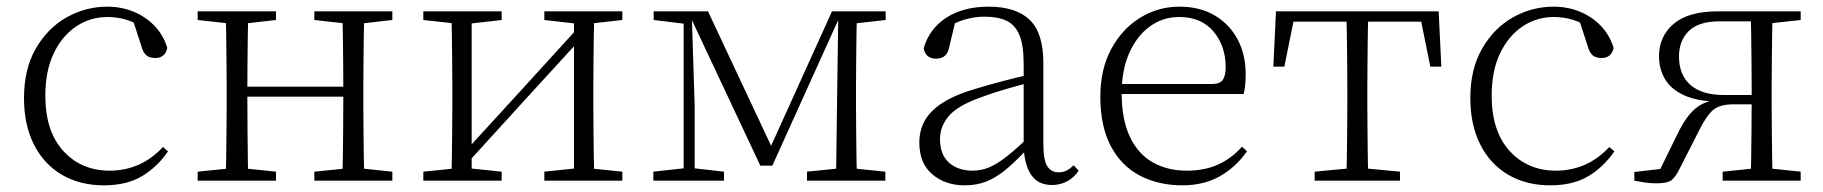

<svg xmlns="http://www.w3.org/2000/svg" viewBox="-20 -542 5468 576"><path d="M292 14Q220 14 166 -17.5Q112 -49 82 -108Q52 -167 52 -248Q52 -335 87.5 -396.5Q123 -458 180 -490Q237 -522 302 -522Q344 -522 380.5 -507Q417 -492 443.5 -464.5Q470 -437 482 -398Q475 -368 446 -368Q428 -368 418.5 -376.5Q409 -385 404 -404L376 -490L419 -452Q388 -474 360 -482.5Q332 -491 303 -491Q250 -491 207.5 -462Q165 -433 140.5 -380.5Q116 -328 116 -255Q116 -148 170 -89Q224 -30 309 -30Q354 -30 394 -47Q434 -64 469 -101L484 -88Q452 -41 406 -13.5Q360 14 292 14Z M657 0Q658 -24 658.5 -64.5Q659 -105 659.5 -148.5Q660 -192 660 -226V-283Q660 -316 659.5 -359.5Q659 -403 658.5 -443.5Q658 -484 657 -508H725Q724 -484 723.5 -443Q723 -402 722.5 -357Q722 -312 722 -275V-256Q722 -207 722.5 -157Q723 -107 723.5 -65.5Q724 -24 725 0ZM1006 0Q1008 -24 1008.5 -65.5Q1009 -107 1009.5 -157Q1010 -207 1010 -256V-275Q1010 -312 1009.5 -357Q1009 -402 1008.5 -443Q1008 -484 1006 -508H1073Q1072 -484 1071.5 -443.5Q1071 -403 1070.5 -359.5Q1070 -316 1070 -283V-226Q1070 -192 1070.5 -148.5Q1071 -105 1071.5 -64.5Q1072 -24 1073 0ZM573 0V-27L682 -38H702L808 -27V0ZM573 -482V-508H808V-482L702 -470H682ZM923 0V-27L1031 -38H1052L1157 -27V0ZM923 -482V-508H1157V-482L1052 -470H1031ZM690 -252V-282H1040V-252Z M1250 0V-27L1358 -38H1379L1485 -27V0ZM1613 0V-27L1718 -38H1739L1847 -27V0ZM1334 0Q1335 -24 1335.5 -64.5Q1336 -105 1336.5 -148.5Q1337 -192 1337 -226V-283Q1337 -316 1336.5 -359.5Q1336 -403 1335.5 -443.5Q1335 -484 1334 -508H1395V0ZM1375 -45 1345 -61H1351L1535 -262L1720 -465L1748 -447H1742L1558 -246ZM1702 0V-508H1763Q1762 -484 1761.5 -443.5Q1761 -403 1760.5 -359.5Q1760 -316 1760 -283V-226Q1760 -192 1760.5 -148.5Q1761 -105 1761.5 -64.5Q1762 -24 1763 0ZM1250 -482V-508H1485V-482L1380 -470H1359ZM1613 -482V-508H1847V-482L1740 -470H1719Z M2261 -45 2049 -496H2045V-508H2104L2303 -84H2284L2476 -508H2507V-496H2501L2297 -45ZM2488 0 2491 -223 2495 -508H2551Q2550 -484 2549.5 -443.5Q2549 -403 2548.5 -359.5Q2548 -316 2548 -283V-226Q2548 -192 2548.5 -148.5Q2549 -105 2549.5 -64.5Q2550 -24 2551 0ZM1940 0V-27L2040 -38H2055L2152 -27V0ZM2401 0V-27L2509 -38H2529L2636 -27V0ZM1941 -482V-508H2052V-470H2040ZM2031 0V-508H2055L2064 -224V0ZM2516 -470V-508H2637V-482L2530 -470Z M2874 14Q2816 14 2777 -19Q2738 -52 2738 -114Q2738 -151 2754.5 -180.5Q2771 -210 2808.5 -234Q2846 -258 2908 -276Q2951 -289 2995.5 -300.5Q3040 -312 3080 -321V-297Q3040 -287 2998.5 -275Q2957 -263 2920 -249Q2853 -225 2826.5 -194Q2800 -163 2800 -125Q2800 -78 2827 -54Q2854 -30 2898 -30Q2923 -30 2946.5 -39.5Q2970 -49 2999.5 -72Q3029 -95 3069 -134L3075 -89H3056Q3024 -55 2996 -32Q2968 -9 2939 2.5Q2910 14 2874 14ZM3136 13Q3094 13 3073.5 -17.5Q3053 -48 3051 -102V-106V-350Q3051 -407 3038 -437.5Q3025 -468 2999 -480Q2973 -492 2933 -492Q2903 -492 2873 -483Q2843 -474 2811 -454L2847 -482L2828 -402Q2824 -382 2814 -374Q2804 -366 2788 -366Q2757 -366 2751 -397Q2768 -456 2819 -489Q2870 -522 2946 -522Q3028 -522 3069 -482.5Q3110 -443 3110 -354V-113Q3110 -61 3122 -43Q3134 -25 3156 -25Q3169 -25 3179 -30Q3189 -35 3201 -46L3216 -30Q3201 -8 3180.5 2.5Q3160 13 3136 13Z M3527 14Q3456 14 3400 -15Q3344 -44 3312.5 -103.5Q3281 -163 3281 -252Q3281 -334 3313.5 -394.5Q3346 -455 3400 -488.5Q3454 -522 3518 -522Q3580 -522 3624.5 -495.5Q3669 -469 3693 -423.5Q3717 -378 3717 -320Q3717 -283 3711 -260H3311V-290H3616Q3640 -290 3648.5 -302.5Q3657 -315 3657 -341Q3657 -404 3620.5 -447.5Q3584 -491 3517 -491Q3469 -491 3430 -463Q3391 -435 3368 -383.5Q3345 -332 3345 -263Q3345 -183 3370 -131Q3395 -79 3439 -54.5Q3483 -30 3540 -30Q3593 -30 3633.5 -48Q3674 -66 3706 -102L3721 -88Q3688 -41 3640 -13.5Q3592 14 3527 14Z M3800 -342 3808 -508H4296L4304 -342H4271L4238 -505L4271 -477H3833L3866 -505L3833 -342ZM3924 0V-27L4040 -38H4064L4180 -27V0ZM4019 0Q4020 -24 4020.5 -64.5Q4021 -105 4021.5 -148.5Q4022 -192 4022 -226V-283Q4022 -316 4021.5 -359.5Q4021 -403 4020.5 -443.5Q4020 -484 4019 -508H4085Q4084 -484 4083.5 -443.5Q4083 -403 4082.5 -359.5Q4082 -316 4082 -283V-226Q4082 -192 4082.5 -148.5Q4083 -105 4083.5 -64.5Q4084 -24 4085 0Z M4631 14Q4559 14 4505 -17.5Q4451 -49 4421 -108Q4391 -167 4391 -248Q4391 -335 4426.5 -396.5Q4462 -458 4519 -490Q4576 -522 4641 -522Q4683 -522 4719.5 -507Q4756 -492 4782.5 -464.5Q4809 -437 4821 -398Q4814 -368 4785 -368Q4767 -368 4757.5 -376.5Q4748 -385 4743 -404L4715 -490L4758 -452Q4727 -474 4699 -482.5Q4671 -491 4642 -491Q4589 -491 4546.5 -462Q4504 -433 4479.5 -380.5Q4455 -328 4455 -255Q4455 -148 4509 -89Q4563 -30 4648 -30Q4693 -30 4733 -47Q4773 -64 4808 -101L4823 -88Q4791 -41 4745 -13.5Q4699 14 4631 14Z M5134 -508H5382V-482L5273 -470L5265 -478H5139Q5076 -478 5046.5 -449Q5017 -420 5017 -373Q5017 -317 5051.5 -287Q5086 -257 5152 -257H5265V-229H5180Q5140 -229 5120 -212.5Q5100 -196 5078 -152L5020 -38Q5007 -11 4994.5 -1.5Q4982 8 4948 8Q4931 8 4914.5 5.5Q4898 3 4883 0V-26L4986 -38L4952 -17L5015 -145Q5039 -194 5067 -217Q5095 -240 5141 -245L5136 -237Q5071 -238 5031.5 -256.5Q4992 -275 4974.5 -305.5Q4957 -336 4957 -373Q4957 -433 5001 -470.5Q5045 -508 5134 -508ZM5232 0Q5233 -24 5233.5 -65Q5234 -106 5234.5 -152Q5235 -198 5235 -237V-283Q5235 -316 5234.5 -359.5Q5234 -403 5233.5 -443.5Q5233 -484 5232 -508H5298Q5297 -484 5296.5 -443.5Q5296 -403 5295.5 -359.5Q5295 -316 5295 -283V-226Q5295 -192 5295.5 -148.5Q5296 -105 5296.5 -64.5Q5297 -24 5298 0ZM5148 0V-27L5255 -38H5277L5382 -27V0Z"/></svg>

Font: Noto Serif HK ExtraLight
Style: Regular
Weight: 200
Designer: Ryoko NISHIZUKA 西塚涼子 (kana & ideographs); Frank Grießhammer (Latin, Greek & Cyrillic); Wenlong ZHANG 张文龙 (bopomofo); San
Foundry: Adobe
Version: Version 2.002-H1;hotconv 1.1.0;makeotfexe 2.6.0